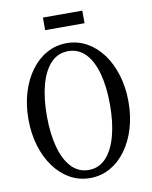

<svg xmlns="http://www.w3.org/2000/svg" viewBox="-101 -1014 866 1097"><g transform="rotate(-10 332.5 -465.0)"><path d="M332.5 10.5Q269.5 10.5 216.5 -19.2Q163.5 -49 124.5 -102.2Q85.5 -155.5 64 -226.8Q42.5 -298 42.5 -381Q42.5 -464.5 64 -535.5Q85.5 -606.5 124.5 -659.8Q163.5 -713 216.5 -742.5Q269.5 -772 332.5 -772Q395.5 -772 448.8 -742.5Q502 -713 541 -659.8Q580 -606.5 601.5 -535.5Q623 -464.5 623 -381Q623 -298 601.5 -226.8Q580 -155.5 541 -102.2Q502 -49 448.8 -19.2Q395.5 10.5 332.5 10.5ZM332.5 -36.5Q392 -36.5 432.8 -80Q473.5 -123.5 494.8 -201.5Q516 -279.5 516 -383.5Q516 -486.5 495.2 -563.2Q474.5 -640 433.8 -682.8Q393 -725.5 333 -725.5Q273.5 -725.5 232.5 -682.5Q191.5 -639.5 170.5 -562.2Q149.5 -485 149.5 -381.5Q149.5 -278.5 170.5 -200.8Q191.5 -123 232.5 -79.8Q273.5 -36.5 332.5 -36.5ZM225 -866.5V-939.5H453.5V-866.5Z"/></g></svg>

Font: Libre Caslon Condensed
Style: Regular
Weight: 400
Designer: Pablo Impallari, Rodrigo Fuenzalida, Katja Schimmel, Ertekin Erdin
Foundry: Pablo Impallari, Rodrigo Fuenzalida
Version: Version 2.000; ttfautohint (v1.8.4.7-5d5b);gftools[0.9.33]